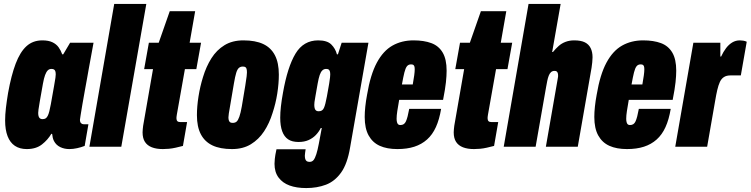

<svg xmlns="http://www.w3.org/2000/svg" viewBox="-20 -745 3812 975"><path d="M116 12Q80 12 55.5 -4.5Q31 -21 18.5 -53.5Q6 -86 6 -133Q6 -162 10 -196.5Q14 -231 21 -273Q37 -362 59.5 -421.5Q82 -481 114.5 -510.5Q147 -540 195 -540Q226 -540 246 -530.5Q266 -521 277.5 -505Q289 -489 296 -469H301L336 -528H455L431 -397Q428 -380 422.5 -349Q417 -318 410.5 -283Q404 -248 398.5 -215.5Q393 -183 389.5 -161Q386 -139 386 -137Q386 -125 391.5 -119.5Q397 -114 405 -114H429L410 -4Q392 3 371.5 7.5Q351 12 332 12Q307 12 286 2Q265 -8 254 -29Q250 -37 248 -45.5Q246 -54 245 -64L241 -66Q223 -35 193 -11.5Q163 12 116 12ZM196 -140Q206 -140 212 -144Q218 -148 222.5 -157Q227 -166 230.5 -180Q234 -194 238 -215Q249 -278 254.5 -308Q260 -338 261.5 -350Q263 -362 263 -367Q263 -377 261 -383Q259 -389 254.5 -392Q250 -395 241 -395Q230 -395 222.5 -387.5Q215 -380 209 -364Q203 -348 198 -320Q187 -259 182 -229.5Q177 -200 175.5 -189Q174 -178 174 -172Q174 -155 179.5 -147.5Q185 -140 196 -140Z M434 0 560 -725H723L596 0Z M807 12Q774 12 751 3Q728 -6 716 -24.5Q704 -43 704 -73Q704 -81 705 -89.5Q706 -98 707 -107L757 -394H712L736 -528H786L842 -688H971L943 -528H1001L977 -394H919L878 -163Q877 -157 876.5 -152.5Q876 -148 876 -145Q876 -135 880.5 -130Q885 -125 897 -125H930L909 -4Q890 1 872 5Q854 9 838 10.5Q822 12 807 12Z M1158 12Q1098 12 1059 -6.5Q1020 -25 1000 -63Q980 -101 980 -160Q980 -204 988 -255Q996 -306 1011 -354Q1027 -407 1053.5 -449Q1080 -491 1120 -515.5Q1160 -540 1216 -540Q1277 -540 1316.5 -521.5Q1356 -503 1376 -464.5Q1396 -426 1396 -366Q1396 -321 1388 -270Q1380 -219 1364 -171Q1348 -119 1321 -78Q1294 -37 1254 -12.5Q1214 12 1158 12ZM1162 -121Q1174 -121 1181.5 -127.5Q1189 -134 1195.5 -152.5Q1202 -171 1208 -205Q1220 -276 1225.5 -310Q1231 -344 1232.5 -357.5Q1234 -371 1234 -377Q1234 -389 1232 -395.5Q1230 -402 1225.5 -404.5Q1221 -407 1213 -407Q1201 -407 1193 -400Q1185 -393 1179.5 -375Q1174 -357 1168 -322Q1156 -250 1150 -216Q1144 -182 1142 -169Q1140 -156 1140 -149Q1140 -139 1142.5 -132.5Q1145 -126 1149.5 -123.5Q1154 -121 1162 -121Z M1535 210Q1486 210 1450.5 197Q1415 184 1394.5 156.5Q1374 129 1374 87Q1374 79 1375.5 62Q1377 45 1384 13H1532Q1531 20 1529.5 30Q1528 40 1528 45Q1528 55 1530 62Q1532 69 1537 73Q1542 77 1552 77Q1565 77 1572.5 67.5Q1580 58 1586.5 37.5Q1593 17 1599 -15Q1603 -35 1606.5 -55Q1610 -75 1614 -95H1609Q1599 -75 1583.5 -59Q1568 -43 1546.5 -33.5Q1525 -24 1496 -24Q1463 -24 1443 -37.5Q1423 -51 1413 -78.5Q1403 -106 1403 -147Q1403 -173 1406.5 -204.5Q1410 -236 1417 -274Q1440 -405 1480.5 -472.5Q1521 -540 1596 -540Q1641 -540 1662 -519.5Q1683 -499 1691 -469H1696L1715 -528H1851L1758 3Q1744 87 1712 131.5Q1680 176 1635 193Q1590 210 1535 210ZM1598 -180Q1608 -180 1614.5 -184Q1621 -188 1625 -197Q1629 -206 1632.5 -220Q1636 -234 1640 -255Q1648 -298 1651.5 -320Q1655 -342 1656 -352Q1657 -362 1657 -367Q1657 -377 1655 -383Q1653 -389 1649 -392Q1645 -395 1636 -395Q1625 -395 1617 -387.5Q1609 -380 1603.5 -364Q1598 -348 1593 -320Q1586 -279 1582 -257.5Q1578 -236 1577 -227Q1576 -218 1576 -212Q1576 -201 1578.5 -193.5Q1581 -186 1586 -183Q1591 -180 1598 -180Z M1998 12Q1945 12 1908.5 -4.5Q1872 -21 1852 -57Q1832 -93 1832 -151Q1832 -175 1835 -203.5Q1838 -232 1844 -264Q1861 -366 1893.5 -426.5Q1926 -487 1973 -513.5Q2020 -540 2080 -540Q2133 -540 2170.5 -526Q2208 -512 2228 -478Q2248 -444 2248 -386Q2248 -361 2244.5 -327.5Q2241 -294 2230 -238H2007Q2001 -204 1997.5 -181Q1994 -158 1994 -142Q1994 -132 1996 -124.5Q1998 -117 2002 -113.5Q2006 -110 2013 -110Q2023 -110 2030 -114.5Q2037 -119 2041.5 -129Q2046 -139 2050 -154.5Q2054 -170 2058 -192H2220Q2211 -138 2193.5 -99.5Q2176 -61 2148.5 -36.5Q2121 -12 2084 0Q2047 12 1998 12ZM2021 -316H2076Q2081 -344 2083.5 -362.5Q2086 -381 2086 -393Q2086 -403 2084 -408.5Q2082 -414 2078 -416Q2074 -418 2067 -418Q2054 -418 2046.5 -408.5Q2039 -399 2033.5 -377Q2028 -355 2021 -316Z M2387 12Q2354 12 2331 3Q2308 -6 2296 -24.5Q2284 -43 2284 -73Q2284 -81 2285 -89.5Q2286 -98 2287 -107L2337 -394H2292L2316 -528H2366L2422 -688H2551L2523 -528H2581L2557 -394H2499L2458 -163Q2457 -157 2456.5 -152.5Q2456 -148 2456 -145Q2456 -135 2460.5 -130Q2465 -125 2477 -125H2510L2489 -4Q2470 1 2452 5Q2434 9 2418 10.5Q2402 12 2387 12Z M2538 0 2664 -725H2827L2784 -481H2788Q2802 -498 2817 -511.5Q2832 -525 2852 -532.5Q2872 -540 2896 -540Q2930 -540 2950 -530Q2970 -520 2979.5 -500.5Q2989 -481 2989 -454Q2989 -442 2987.5 -428.5Q2986 -415 2984 -401L2914 0H2752L2813 -350Q2814 -354 2814 -357Q2814 -360 2814 -363Q2814 -370 2812 -375Q2810 -380 2806.5 -382.5Q2803 -385 2796 -385Q2785 -385 2778 -378.5Q2771 -372 2766.5 -360.5Q2762 -349 2759 -334Q2756 -319 2753 -302L2700 0Z M3164 12Q3111 12 3074.5 -4.5Q3038 -21 3018 -57Q2998 -93 2998 -151Q2998 -175 3001 -203.5Q3004 -232 3010 -264Q3027 -366 3059.5 -426.5Q3092 -487 3139 -513.5Q3186 -540 3246 -540Q3299 -540 3336.5 -526Q3374 -512 3394 -478Q3414 -444 3414 -386Q3414 -361 3410.5 -327.5Q3407 -294 3396 -238H3173Q3167 -204 3163.5 -181Q3160 -158 3160 -142Q3160 -132 3162 -124.5Q3164 -117 3168 -113.5Q3172 -110 3179 -110Q3189 -110 3196 -114.5Q3203 -119 3207.5 -129Q3212 -139 3216 -154.5Q3220 -170 3224 -192H3386Q3377 -138 3359.5 -99.5Q3342 -61 3314.5 -36.5Q3287 -12 3250 0Q3213 12 3164 12ZM3187 -316H3242Q3247 -344 3249.5 -362.5Q3252 -381 3252 -393Q3252 -403 3250 -408.5Q3248 -414 3244 -416Q3240 -418 3233 -418Q3220 -418 3212.5 -408.5Q3205 -399 3199.5 -377Q3194 -355 3187 -316Z M3409 0 3501 -528H3638V-458H3642Q3653 -482 3667 -500.5Q3681 -519 3698.5 -529.5Q3716 -540 3737 -540Q3745 -540 3754.5 -538.5Q3764 -537 3772 -533L3742 -362H3689Q3669 -362 3656 -353.5Q3643 -345 3635.5 -328.5Q3628 -312 3622.5 -288.5Q3617 -265 3612 -235L3571 0Z"/></svg>

Font: Archivo ExtraCondensed Black
Style: Italic
Weight: 900
Width: 2
Italic angle: -10°
Designer: Hector Gatti
Foundry: Omnibus-Type
Version: Version 2.001